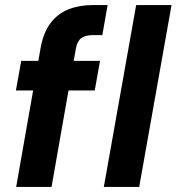

<svg xmlns="http://www.w3.org/2000/svg" viewBox="-20 -740 699 760"><path d="M44 0 140 -546Q151 -610 179.5 -648Q208 -686 251 -703Q294 -720 348 -720H406L385 -601H348Q317 -601 301 -588.5Q285 -576 280 -546L184 0ZM43 -382 64 -499H376L355 -382ZM391 0 519 -720H659L531 0Z"/></svg>

Font: DM Sans 20pt ExtraBold
Style: Italic
Weight: 800
Italic angle: -10°
Version: Version 4.004;gftools[0.9.30]